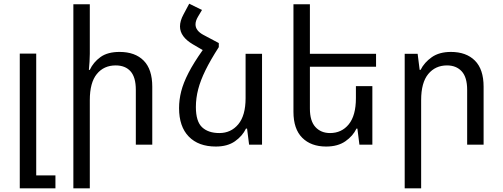

<svg xmlns="http://www.w3.org/2000/svg" viewBox="-20 -783 2720 1039"><path d="M87 236V-493H176V166H280V236Z M466 -760V-492Q466 -470 464.5 -449Q463 -428 461 -405H466Q485 -446 523.5 -474Q562 -502 627 -502Q711 -502 757.5 -455Q804 -408 804 -314V0H715V-297Q715 -365 686.5 -397Q658 -429 606 -429Q542 -429 504 -382.5Q466 -336 466 -241V236H377V-760Z M1164 -550V-528Q1119 -458 1092 -403Q1065 -348 1052.5 -300Q1040 -252 1040 -204Q1040 -126 1073.5 -94.5Q1107 -63 1167 -63Q1230 -63 1269.5 -110.5Q1309 -158 1309 -252V-492H1398V0H1328L1317 -87H1311Q1292 -47 1251.5 -18.5Q1211 10 1148 10Q1054 10 1001.5 -44Q949 -98 949 -198Q949 -243 960.5 -288.5Q972 -334 1000 -388.5Q1028 -443 1077 -512L1024 -543Q954 -584 954 -640Q954 -670 973 -705L1004 -763L1073 -729L1051 -692Q1038 -670 1038 -651Q1038 -617 1081 -594Z M1995 -317V0H1925L1914 -87H1909Q1890 -47 1849 -18.5Q1808 10 1745 10Q1663 10 1615.5 -37.5Q1568 -85 1568 -178V-760H1657V-492H2015V-422H1657V-195Q1657 -128 1687 -95.5Q1717 -63 1766 -63Q1829 -63 1867.5 -110.5Q1906 -158 1906 -252V-317Z M2170 236V-492H2240L2251 -405H2256Q2276 -445 2316.5 -473.5Q2357 -502 2420 -502Q2503 -502 2550 -455Q2597 -408 2597 -314V0H2508V-297Q2508 -365 2478.5 -397Q2449 -429 2399 -429Q2336 -429 2297.5 -382.5Q2259 -336 2259 -241V236Z"/></svg>

Font: Go Noto Kurrent-Regular
Style: Regular
Weight: 400
Designer: Monotype Design Team
Foundry: Monotype Imaging Inc.
Version: Version 2.012; ttfautohint (v1.8.4.7-5d5b)